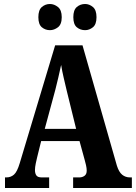

<svg xmlns="http://www.w3.org/2000/svg" viewBox="-20 -941 680 961"><path d="M5 0V-53H12Q34 -53 50 -67Q66 -81 79 -125L256 -714H393L565 -112Q575 -80 591.5 -66.5Q608 -53 631 -53H640V0H346V-53H377Q392 -53 403 -61Q414 -69 414 -87Q414 -99 410.5 -114.5Q407 -130 404 -140L378 -235H186L166 -154Q163 -142 159 -123Q155 -104 155 -90Q155 -73 162 -63Q169 -53 189 -53H226V0ZM204 -296H361L314 -487Q306 -521 298.5 -553Q291 -585 286 -616Q279 -585 272 -553.5Q265 -522 257 -492ZM406 -790Q382 -790 364.5 -804.5Q347 -819 347 -855Q347 -891 364.5 -906Q382 -921 406 -921Q427 -921 445 -906Q463 -891 463 -855Q463 -819 445 -804.5Q427 -790 406 -790ZM230 -790Q207 -790 189.5 -804.5Q172 -819 172 -855Q172 -891 189.5 -906Q207 -921 230 -921Q251 -921 270 -906Q289 -891 289 -855Q289 -819 270 -804.5Q251 -790 230 -790Z"/></svg>

Font: Noto Serif Ethiopic ExtraCondensed ExtraBold
Style: Regular
Weight: 800
Width: 2
Designer: Monotype Design Team
Foundry: Monotype Imaging Inc.
Version: Version 2.102; ttfautohint (v1.8.4.7-5d5b)